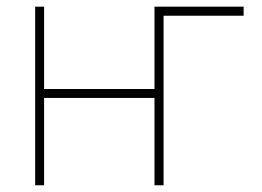

<svg xmlns="http://www.w3.org/2000/svg" viewBox="-20 -548 775 568"><path d="M110.4 -528.3C110.4 -528.3 84 -528.3 84 -528.3C84 -528.3 84 0 84 0C84 0 110.4 0 110.4 0C110.4 0 110.4 -258.3 110.4 -258.3C110.4 -258.3 437 -258.3 437 -258.3C437 -258.3 437 0 437 0C437 0 463.9 0 463.9 0C463.9 0 463.9 -501.5 463.9 -501.5C463.9 -501.5 700.7 -501.5 700.7 -501.5C700.7 -501.5 700.7 -528.3 700.7 -528.3C700.7 -528.3 437 -528.3 437 -528.3C437 -528.3 437 -284.7 437 -284.7C437 -284.7 110.4 -284.7 110.4 -284.7C110.4 -284.7 110.4 -528.3 110.4 -528.3Z"/></svg>

Font: WOX
Style: Regular
Weight: 500
Designer: Google
Foundry: ""
Version: ""